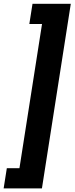

<svg xmlns="http://www.w3.org/2000/svg" viewBox="-86 -848 401 1033"><path d="M71.8 -718.8 88.9 -827.6H294.9L139.6 165.5H-66.4L-49.3 57.1H18.6L140.1 -718.8Z"/></svg>

Font: Mardoto
Style: Bold Italic
Weight: 700
Italic angle: -12°
Designer: Christian Robertson, Vahan Hovhannisyan
Foundry: Google
Version: Version 1.000